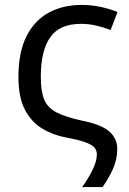

<svg xmlns="http://www.w3.org/2000/svg" viewBox="-20 -566 524 781"><path d="M313 -546Q353 -546 391.5 -537.5Q430 -529 458 -517L430 -444Q404 -454 373 -461.5Q342 -469 309 -469Q222 -469 184 -414Q146 -359 146 -254Q146 -194 160 -160.5Q174 -127 211.5 -108Q249 -89 319 -74Q396 -58 426.5 -29.5Q457 -1 457 40Q457 84 438 124.5Q419 165 397 195H314Q337 164 355.5 127Q374 90 374 62Q374 48 366 36.5Q358 25 332 14.5Q306 4 252 -6Q197 -16 152.5 -42.5Q108 -69 81.5 -119.5Q55 -170 55 -253Q55 -354 88 -419Q121 -484 179 -515Q237 -546 313 -546Z"/></svg>

Font: Apis
Style: Regular
Weight: 400
Designer: Monotype Design Team
Foundry: Monotype Imaging Inc.
Version: Version 2.000; build 0001